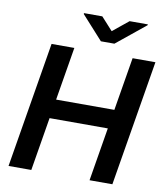

<svg xmlns="http://www.w3.org/2000/svg" viewBox="-98 -1013 945 1094"><g transform="rotate(10 374.0 -466.0)"><path d="M26.3 0 147 -727.3H278.8L227.6 -419.4H564.6L615.8 -727.3H747.9L627.1 0H495L546.2 -308.9H209.2L158 0ZM404.5 -932.2 471.6 -858.3 562.5 -932.2H668.3L667.3 -927.2L499.3 -790.8H421.2L297.9 -927.2L299 -932.2Z"/></g></svg>

Font: Inter UI Semi Bold
Style: Italic
Weight: 600
Italic angle: -9.39999°
Designer: Rasmus Andersson
Foundry: rsms
Version: 3.2;8d6f07862